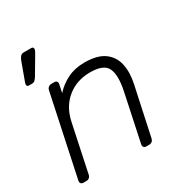

<svg xmlns="http://www.w3.org/2000/svg" viewBox="-170 -856 931 982"><g transform="rotate(-30 295.0 -365.0)"><path d="M47 -570Q39 -570 36.5 -576Q34 -582 37 -591L78 -703Q83 -715 90 -722.5Q97 -730 109 -730H154Q161 -730 164 -725Q167 -720 165 -714Q164 -710 162 -705.5Q160 -701 157 -696L95 -591Q88 -581 82 -575.5Q76 -570 65 -570ZM41 0Q31 0 26 -6Q21 -12 23 -22L124 -498Q126 -508 133.5 -514Q141 -520 151 -520H168Q178 -520 182.5 -514Q187 -508 185 -498L175 -451Q206 -486 250 -508Q294 -530 351 -530Q427 -530 467.5 -500.5Q508 -471 519 -420.5Q530 -370 516 -306L455 -22Q453 -12 446 -6Q439 0 429 0H412Q402 0 397 -6Q392 -12 394 -22L453 -301Q471 -386 452 -429Q433 -472 351 -472Q272 -472 216 -426.5Q160 -381 143 -301L84 -22Q82 -12 75 -6Q68 0 58 0Z"/></g></svg>

Font: Rubik Light
Style: Italic
Weight: 300
Italic angle: -12°
Designer: Hubert and Fischer
Foundry: Hubert and Fischer
Version: Version 2.300;gftools[0.9.30]